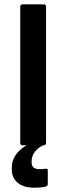

<svg xmlns="http://www.w3.org/2000/svg" viewBox="-20 -675 307 892"><path d="M85 0Q74 0 74 -12V-643Q74 -655 85 -655H182Q194 -655 194 -643V-12Q194 0 182 0ZM140 197Q89 197 62 174Q35 151 35 114V103Q35 59 70 25Q105 -9 168 -26L185 -13V-2Q157 10 142 30Q127 50 127 73V81Q127 111 164 111Q180 111 192 109Q202 107 202 117V181Q202 189 192 192Q180 195 166 196Q152 197 140 197Z"/></svg>

Font: Sofia Sans
Style: Bold
Weight: 700
Designer: Botio Nikoltchev, Ani Petrova
Foundry: lettersoup
Version: Version 4.100; ttfautohint (v1.8.4.7-5d5b)